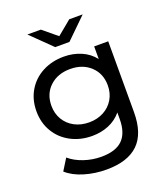

<svg xmlns="http://www.w3.org/2000/svg" viewBox="-165 -852 1020 1168"><g transform="rotate(-20 345.0 -268.5)"><path d="M598 -530V-72Q598 67 529 133.5Q460 200 323 200Q248 200 180 179.5Q112 159 70 121L116 47Q153 79 207.5 97.5Q262 116 320 116Q413 116 457.5 72Q502 28 502 -62V-104Q468 -63 418.5 -42.5Q369 -22 311 -22Q235 -22 173.5 -54.5Q112 -87 77 -145.5Q42 -204 42 -279Q42 -354 77 -412.5Q112 -471 173.5 -503Q235 -535 311 -535Q371 -535 422.5 -513Q474 -491 507 -448V-530ZM504 -279Q504 -356 453 -403.5Q402 -451 322 -451Q241 -451 190 -403.5Q139 -356 139 -279Q139 -229 162.5 -189.5Q186 -150 227.5 -128Q269 -106 322 -106Q374 -106 415.5 -128Q457 -150 480.5 -189.5Q504 -229 504 -279ZM508 -737 375 -607H283L150 -737H237L329 -661L421 -737Z"/></g></svg>

Font: Montserrat Alternates Medium
Style: Regular
Weight: 500
Designer: Julieta Ulanovsky
Foundry: Julieta Ulanovsky
Version: Version 7.200